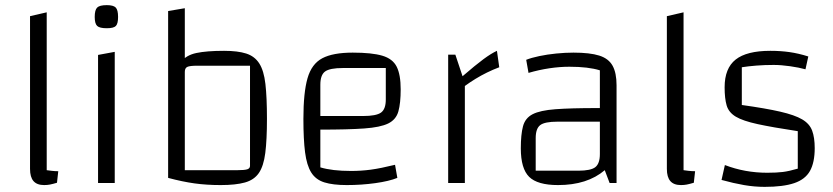

<svg xmlns="http://www.w3.org/2000/svg" viewBox="-20 -713 3246 748"><path d="M162 -50Q169 -49 181.5 -47.5Q194 -46 207 -46L202 -1Q185 4 174.5 6Q164 8 152 8Q124 8 110.5 -7.5Q97 -23 97 -55V-650L162 -665Z M362 -499 427 -511V0H362ZM396 -603Q368 -603 358.5 -612Q349 -621 349 -647Q349 -674 358.5 -683.5Q368 -693 396 -693Q422 -693 431 -683.5Q440 -674 440 -647Q440 -621 431.5 -612Q423 -603 396 -603Z M853 -515Q906 -515 939 -504.5Q972 -494 990 -466Q1008 -438 1014 -386Q1020 -334 1020 -250Q1020 -168 1013.5 -117Q1007 -66 988.5 -39Q970 -12 934 -2Q898 8 840 8Q777 8 739.5 0Q702 -8 683.5 -33.5Q665 -59 659 -111Q653 -163 653 -250Q653 -339 659 -392Q665 -445 685 -471.5Q705 -498 745 -506.5Q785 -515 853 -515ZM954 -457H748Q720 -457 710 -452.5Q700 -448 700 -433V-50H905Q933 -50 943.5 -53.5Q954 -57 954 -67ZM635 -670 700 -681V-88V-37L840 8Q785 8 738 1.5Q691 -5 635 -20Z M1331 8Q1277 8 1243.5 -2.5Q1210 -13 1192.5 -41Q1175 -69 1168.5 -119.5Q1162 -170 1162 -250Q1162 -352 1178 -408Q1194 -464 1235.5 -486Q1277 -508 1354 -508Q1429 -508 1469.5 -496Q1510 -484 1525.5 -453Q1541 -422 1541 -365Q1541 -311 1532 -279Q1523 -247 1492.5 -232Q1462 -217 1399 -212.5Q1336 -208 1228 -208H1198V-261H1394Q1446 -261 1464.5 -274.5Q1483 -288 1483 -325V-448H1316Q1265 -448 1246.5 -434.5Q1228 -421 1228 -383V-61Q1274 -47 1348 -47Q1387 -47 1424.5 -52Q1462 -57 1519 -71L1528 -20Q1496 -7 1442 0.5Q1388 8 1331 8Z M1754 -500 1782 -416Q1833 -460 1863.5 -482.5Q1894 -505 1916 -515L1925 -451Q1901 -442 1877.5 -430.5Q1854 -419 1832 -405.5Q1810 -392 1791 -378V0H1726V-500Z M2154 8Q2074 8 2041.5 -24Q2009 -56 2009 -135Q2009 -189 2017.5 -221Q2026 -253 2055 -268Q2084 -283 2144 -287.5Q2204 -292 2307 -292H2347V-239H2152Q2102 -239 2084.5 -225.5Q2067 -212 2067 -175V-48H2233Q2282 -48 2299.5 -62Q2317 -76 2317 -113V-439Q2272 -453 2198 -453Q2161 -453 2120.5 -447Q2080 -441 2039 -429L2030 -480Q2050 -488 2081 -494.5Q2112 -501 2147 -504.5Q2182 -508 2214 -508Q2278 -508 2314.5 -496.5Q2351 -485 2366.5 -457Q2382 -429 2382 -381V0H2355L2336 -50Q2268 8 2154 8Z M2643 -50Q2650 -49 2662.5 -47.5Q2675 -46 2688 -46L2683 -1Q2666 4 2655.5 6Q2645 8 2633 8Q2605 8 2591.5 -7.5Q2578 -23 2578 -55V-650L2643 -665Z M2803 -373Q2803 -447 2846 -481Q2889 -515 2981 -515Q3021 -515 3056 -510Q3091 -505 3129 -493L3118 -443Q3093 -450 3058 -455Q3023 -460 2994 -460Q2959 -460 2927 -457.5Q2895 -455 2870 -451V-304Q2963 -291 3019.5 -278Q3076 -265 3105 -248Q3134 -231 3144 -204Q3154 -177 3154 -136Q3154 -80 3135.5 -47Q3117 -14 3074 0.5Q3031 15 2959 15Q2919 15 2878.5 8Q2838 1 2791 -12L2804 -70Q2882 -40 2969 -40Q3005 -40 3029.5 -43Q3054 -46 3088 -56V-202Q2989 -217 2931.5 -229.5Q2874 -242 2846.5 -258.5Q2819 -275 2811 -302Q2803 -329 2803 -373Z"/></svg>

Font: Changa ExtraLight
Style: Regular
Weight: 250
Designer: Eduardo Rodriguez Tunni
Foundry: Eduardo Rodriguez Tunni
Version: Version 3.002; ttfautohint (v1.8.2)